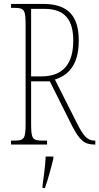

<svg xmlns="http://www.w3.org/2000/svg" viewBox="-20 -734 504 975"><path d="M36 0H219V-20H194C144 -20 138 -31 138 -108V-321H233L347 -93C385 -21 408 0 461 0H464V-20H459C423 -20 402 -47 372 -106L259 -330C317 -349 380 -393 380 -528C380 -649 329 -714 200 -714H36V-694H54C104 -694 110 -683 110 -606V-108C110 -31 104 -20 54 -20H36ZM189 -346H138V-689H206C313 -689 352 -629 352 -528C352 -410 301 -346 189 -346ZM196 208V221H208C223 181 241 113 251 71V61H212C209 114 203 159 196 208Z"/></svg>

Font: Noto Serif Bengali ExtraCondensed Thin
Style: Regular
Weight: 100
Width: 2
Designer: Juan Bruce, Universal Thirst, Indian Type Foundry and the Monotype Design Team.
Foundry: Monotype Imaging Inc.
Version: Version 2.003